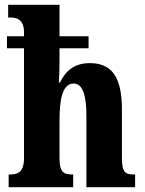

<svg xmlns="http://www.w3.org/2000/svg" viewBox="-20 -780 603 800"><path d="M16 0H285V-53H282C246 -53 228 -62 228 -119V-277C228 -359 238 -432 287 -432C325 -432 340 -382 340 -297V0H543V-53H539C501 -53 488 -62 488 -124V-324C488 -459 446 -517 354 -517C284 -517 250 -478 230 -436H225C227 -461 228 -495 228 -528V-579H349V-629H228V-760H14V-707H25C49 -707 80 -699 80 -646V-629H9V-579H80V-122C80 -62 54 -53 21 -53H16Z"/></svg>

Font: Noto Serif Hebrew ExtraCondensed ExtraBold
Style: Regular
Weight: 800
Width: 2
Designer: Monotype Design Team
Foundry: Monotype Imaging Inc.
Version: Version 2.004